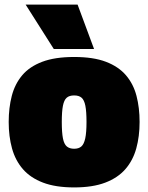

<svg xmlns="http://www.w3.org/2000/svg" viewBox="-20 -809 648 839"><path d="M18 -276Q18 -338 31.5 -390Q45 -442 77 -480Q109 -518 164.5 -539Q220 -560 304 -560Q388 -560 443 -539Q498 -518 530.5 -480Q563 -442 576.5 -390Q590 -338 590 -276Q590 -213 575.5 -160.5Q561 -108 528 -70Q495 -32 440 -11Q385 10 304 10Q223 10 168 -11Q113 -32 80 -70Q47 -108 32.5 -160.5Q18 -213 18 -276ZM250 -276Q250 -230 255 -204.5Q260 -179 272 -169Q284 -159 304 -159Q324 -159 335.5 -169Q347 -179 352.5 -204.5Q358 -230 358 -276Q358 -322 353 -347Q348 -372 336.5 -382Q325 -392 304 -392Q283 -392 271.5 -382Q260 -372 255 -347Q250 -322 250 -276ZM215 -595 92 -789H319L391 -595Z"/></svg>

Font: Georama ExtraCondensed Thin Black
Style: Regular
Weight: 900
Version: Version 1.001